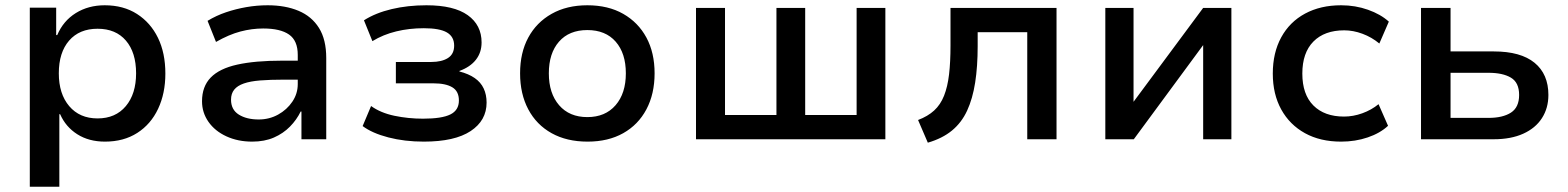

<svg xmlns="http://www.w3.org/2000/svg" viewBox="-20 -528 5947 728"><path d="M93 180V-499H193V-395H197Q220 -449 267.5 -478.5Q315 -508 377 -508Q448 -508 499.5 -475Q551 -442 579 -384.5Q607 -327 607 -249Q607 -174 579.5 -115.5Q552 -57 500.5 -24Q449 9 378 9Q317 9 273 -19Q229 -47 208 -95H205V180ZM350 -79Q418 -79 457 -125.5Q496 -172 496 -250Q496 -329 457.5 -374Q419 -419 350 -419Q281 -419 242 -374Q203 -329 203 -250Q203 -172 242.5 -125.5Q282 -79 350 -79Z M936 9Q882 9 838.5 -11Q795 -31 770.5 -66Q746 -101 746 -144Q746 -200 779 -234Q812 -268 879.5 -283Q947 -298 1050 -298H1125V-226H1056Q1004 -226 966.5 -223Q929 -220 904.5 -211.5Q880 -203 868 -188Q856 -173 856 -150Q856 -112 885.5 -93.5Q915 -75 961 -75Q1001 -75 1034.5 -93.5Q1068 -112 1088.5 -142.5Q1109 -173 1109 -209V-320Q1109 -374 1076 -397Q1043 -420 978 -420Q935 -420 891.5 -408.5Q848 -397 799 -369L767 -449Q800 -469 837 -481.5Q874 -494 914 -501Q954 -508 995 -508Q1062 -508 1112 -487Q1162 -466 1189.5 -422Q1217 -378 1217 -308V0H1123V-105H1120Q1105 -74 1079.5 -48Q1054 -22 1018.5 -6.5Q983 9 936 9Z M1587 9Q1514 9 1452.5 -7Q1391 -23 1355 -50L1387 -126Q1423 -100 1475.5 -89Q1528 -78 1584 -78Q1655 -78 1687.5 -94Q1720 -110 1720 -147Q1720 -182 1695 -197Q1670 -212 1624 -212H1481V-293H1615Q1655 -293 1678.5 -308Q1702 -323 1702 -355Q1702 -389 1674.5 -405Q1647 -421 1587 -421Q1532 -421 1482.5 -409Q1433 -397 1392 -372L1360 -451Q1404 -479 1465 -493.5Q1526 -508 1597 -508Q1701 -508 1753.5 -470.5Q1806 -433 1806 -367Q1806 -329 1784.5 -301.5Q1763 -274 1722 -259V-257Q1757 -248 1780 -232Q1803 -216 1814 -192.5Q1825 -169 1825 -139Q1825 -71 1764.5 -31Q1704 9 1587 9Z M2208 9Q2129 9 2071.5 -23Q2014 -55 1983 -113.5Q1952 -172 1952 -250Q1952 -328 1983 -385.5Q2014 -443 2071.5 -475.5Q2129 -508 2207 -508Q2286 -508 2343 -475.5Q2400 -443 2431 -385.5Q2462 -328 2462 -250Q2462 -172 2431 -113.5Q2400 -55 2343 -23Q2286 9 2208 9ZM2207 -84Q2275 -84 2314 -129Q2353 -174 2353 -250Q2353 -326 2314.5 -370Q2276 -414 2207 -414Q2138 -414 2099.5 -370Q2061 -326 2061 -250Q2061 -174 2100 -129Q2139 -84 2207 -84Z M2619 0V-498H2729V-92H2924V-498H3033V-92H3228V-498H3337V0Z M3498 13 3461 -73Q3498 -87 3522 -109Q3546 -131 3559.5 -165Q3573 -199 3578.5 -246Q3584 -293 3584 -356V-498H3986V0H3875V-406H3687V-353Q3687 -276 3677.5 -215Q3668 -154 3647 -108.5Q3626 -63 3589.5 -33Q3553 -3 3498 13Z M4171 0V-498H4278V-142L4542 -498H4649V0H4542V-357L4279 0Z M5065 9Q4986 9 4928 -23Q4870 -55 4838 -113Q4806 -171 4806 -249Q4806 -328 4838 -386.5Q4870 -445 4928.5 -476.5Q4987 -508 5065 -508Q5119 -508 5167 -491Q5215 -474 5246 -446L5210 -363Q5181 -387 5146 -400Q5111 -413 5077 -413Q5002 -413 4960 -370.5Q4918 -328 4918 -249Q4918 -170 4960 -128Q5002 -86 5076 -86Q5111 -86 5145.5 -98.5Q5180 -111 5207 -133L5243 -51Q5213 -23 5166 -7Q5119 9 5065 9Z M5368 0V-498H5480V-333H5644Q5746 -333 5798.5 -290Q5851 -247 5851 -168Q5851 -118 5826.5 -80Q5802 -42 5755.5 -21Q5709 0 5644 0ZM5480 -81H5624Q5678 -81 5709 -101Q5740 -121 5740 -168Q5740 -215 5709 -233.5Q5678 -252 5624 -252H5480Z"/></svg>

Font: Nunito Sans 7pt SemiBold
Style: Regular
Weight: 600
Designer: Vernon Adams
Foundry: Vernon Adams
Version: Version 3.101;gftools[0.9.27]